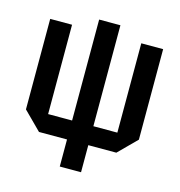

<svg xmlns="http://www.w3.org/2000/svg" viewBox="-111 -719 901 959"><g transform="rotate(15 339.0 -240.0)"><path d="M139 0 47 -92V-560H160V-98H284V-620H394V-98H518V-560H631V-92L539 0H394V140H284V0Z"/></g></svg>

Font: Tektur SemiCondensed Medium
Style: Regular
Weight: 500
Width: 4
Designer: Adam Jagosz
Foundry: Adam Jagosz
Version: Version 1.005;gftools[0.9.30]